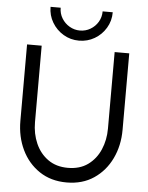

<svg xmlns="http://www.w3.org/2000/svg" viewBox="-61 -959 787 1021"><g transform="rotate(5 333.0 -448.5)"><path d="M333 13Q249 13 187.8 -28Q126.5 -69 93.2 -138.2Q60 -207.5 60 -292V-700H138V-292Q138 -230 160.8 -178.5Q183.5 -127 227 -96Q270.5 -65 333 -65Q396.5 -65 439.8 -96.2Q483 -127.5 505.2 -179Q527.5 -230.5 527.5 -292V-700H605.5V-292Q605.5 -207.5 572.2 -138.2Q539 -69 478 -28Q417 13 333 13ZM333 -744Q287.5 -744 249.8 -766.5Q212 -789 189.5 -826.8Q167 -864.5 167 -910H221Q221 -879 236.5 -853.5Q252 -828 277.8 -813Q303.5 -798 333 -798Q363.5 -798 389 -813Q414.5 -828 429.8 -853.5Q445 -879 445 -910H499Q499 -863.5 476.2 -825.8Q453.5 -788 415.8 -766Q378 -744 333 -744Z"/></g></svg>

Font: Urbanist
Style: Regular
Weight: 400
Designer: Corey Hu
Foundry: Corey Hu
Version: Version 1.330; ttfautohint (v1.8.4.7-5d5b)